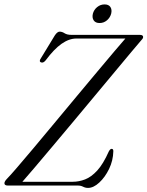

<svg xmlns="http://www.w3.org/2000/svg" viewBox="-20 -862 685 892"><path d="M341.5 0H16.5Q0.5 0 0.5 -11Q1 -19.5 12 -31Q26 -45 58.5 -82.8Q91 -120.5 135.8 -173.8Q180.5 -227 231.5 -288.5Q282.5 -350 334 -411.8Q385.5 -473.5 431.5 -528.5Q477.5 -583.5 511.8 -624Q546 -664.5 562.5 -683H334.5Q301 -683 266 -658.5Q231 -634 192 -581.5Q180.5 -567.5 170 -572.5Q159.5 -577 171 -593L235 -698Q246.5 -715 257 -715Q268.5 -715 280 -707.5Q291.5 -700 312.5 -700H629.5Q645 -700 645 -690Q645 -685.5 641.5 -681Q638 -676.5 632.5 -670.5Q621.5 -658 591 -621.5Q560.5 -585 516.5 -532.2Q472.5 -479.5 421.8 -418.5Q371 -357.5 319 -295.2Q267 -233 220 -177.2Q173 -121.5 137.5 -79.5Q102 -37.5 84 -17.5H317.5Q346.5 -17.5 375.2 -28.5Q404 -39.5 431.8 -69.8Q459.5 -100 485.5 -158.5Q492 -170.5 498.5 -170.5Q507 -170.5 506.5 -159Q505.5 -116 486.8 -77.2Q468 -38.5 441.2 -13.8Q414.5 11 389 11Q376.5 11 366 5.5Q355.5 0 341.5 0ZM442.5 -755Q423.5 -755 415.2 -767.5Q407 -780 411.5 -798.5Q416.5 -817 431.5 -829.2Q446.5 -841.5 466 -841.5Q485 -841.5 493 -829.2Q501 -817 496.5 -798.5Q491.5 -780 476.8 -767.5Q462 -755 442.5 -755Z"/></svg>

Font: Fraunces 72pt Light
Style: Italic
Weight: 300
Italic angle: -16°
Version: Version 1.000;[b76b70a41]